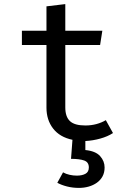

<svg xmlns="http://www.w3.org/2000/svg" viewBox="-20 -677 640 938"><path d="M414 141Q414 115 391 107Q368 99 327 99L334 6Q272 -7 239.5 -49Q207 -91 207 -151V-457H87V-527H207V-646L299 -657V-527H480L469 -457H299V-152Q299 -107 321.5 -85.5Q344 -64 397 -64Q426 -64 451.5 -71Q477 -78 497 -90L532 -27Q506 -10 470 0Q434 10 397 12V56Q447 61 469 85.5Q491 110 491 141Q491 166 481 184.5Q471 203 453.5 215.5Q436 228 413.5 234.5Q391 241 366 241Q335 241 307.5 234Q280 227 260 216L288 165Q302 173 320 177Q338 181 355 181Q381 181 397.5 172Q414 163 414 141Z"/></svg>

Font: Wlorlttqgufhjawjgtejqphaquk
Style: Regular
Weight: 400
Monospace: yes
Designer: Carrois Corporate & Edenspiekermann
Foundry: Carrois Corporate GbR & Edenspiekermann AG
Version: Version 2.001